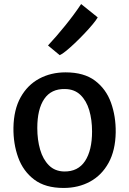

<svg xmlns="http://www.w3.org/2000/svg" viewBox="-20 -922 639 950"><path d="M294.5 8Q204 8 149.2 -33.5Q94.5 -75 70 -142.8Q45.5 -210.5 46.5 -290Q48 -379.5 82 -440.5Q116 -501.5 174 -532.8Q232 -564 304.5 -564Q395.5 -564 450.2 -522.8Q505 -481.5 529.2 -413.8Q553.5 -346 552.5 -267Q551 -177.5 517.2 -116.2Q483.5 -55 425.8 -23.5Q368 8 294.5 8ZM297.5 -73.5Q366 -72.5 400.8 -125.2Q435.5 -178 435.5 -271.5Q435.5 -329.5 421.5 -376.8Q407.5 -424 377.8 -452.5Q348 -481 301.5 -481.5Q233.5 -483 199 -432.5Q164.5 -382 164.5 -288.5Q164.5 -230.5 178.5 -182Q192.5 -133.5 222 -104Q251.5 -74.5 297.5 -73.5ZM275.5 -649 217.5 -697Q259.5 -742 303 -795.8Q346.5 -849.5 381.5 -902L463.5 -836Q456 -822.5 438 -801Q420 -779.5 397 -755.2Q374 -731 350 -708.2Q326 -685.5 306.2 -669.5Q286.5 -653.5 275.5 -649Z"/></svg>

Font: Merriweather Sans
Style: Regular
Weight: 400
Designer: Eben Sorkin
Foundry: Eben Sorkin
Version: Version 1.008; ttfautohint (v1.7.19-72a1) -l 8 -r 50 -G 200 